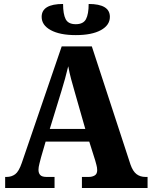

<svg xmlns="http://www.w3.org/2000/svg" viewBox="-20 -948 764 968"><path d="M6 0V-56H14Q38 -56 56.5 -69.5Q75 -83 90 -127L291 -714H443L638 -118Q650 -84 668.5 -70Q687 -56 713 -56H724V0H393V-56H428Q445 -56 457.5 -63.5Q470 -71 470 -90Q470 -103 466 -117Q462 -131 460 -139L430 -234H210L187 -155Q184 -143 179 -124Q174 -105 174 -92Q174 -75 183 -65.5Q192 -56 214 -56H255V0ZM231 -298H410L356 -487Q347 -518 338.5 -549.5Q330 -581 324 -614Q309 -551 290 -490ZM362 -771Q282 -771 236 -796Q190 -821 190 -863Q190 -928 298 -928Q298 -877 311 -851.5Q324 -826 362 -826Q400 -826 413.5 -851.5Q427 -877 427 -928Q534 -928 534 -863Q534 -821 488.5 -796Q443 -771 362 -771Z"/></svg>

Font: Noto Serif SemiCondensed ExtraBold
Style: Regular
Weight: 800
Width: 4
Designer: Monotype Design Team
Foundry: Monotype Imaging Inc.
Version: Version 2.015